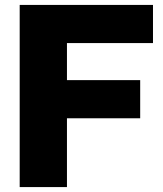

<svg xmlns="http://www.w3.org/2000/svg" viewBox="-20 -760 662 780"><path d="M60 0V-740H601.5V-585H252V0ZM180.5 -279.5V-434.5H549.5V-279.5Z"/></svg>

Font: Encode Sans SC ExtraBold
Style: Regular
Weight: 800
Version: Version 3.002